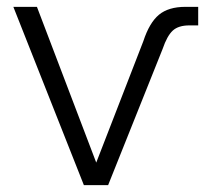

<svg xmlns="http://www.w3.org/2000/svg" viewBox="-20 -541 599 561"><path d="M225.1 0 19 -521H87.9L261.2 -65.9L398.9 -420.9Q416.5 -474.6 444.3 -497.8Q472.2 -521 522 -521H559.1V-466.8H533.2Q501.5 -466.8 484.9 -451.7Q468.3 -436.5 455.1 -397.9L295.9 0Z"/></svg>

Font: Rawline
Style: Regular
Weight: 400
Designer: Matt McInerney, Pablo Impallari, Rodrigo Fuenzalida
Foundry: Matt McInerney, Pablo Impallari, Rodrigo Fuenzalida
Version: Version 4.020;PS 004.020;hotconv 1.0.88;makeotf.lib2.5.64775